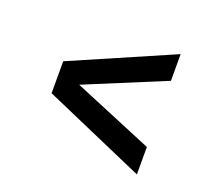

<svg xmlns="http://www.w3.org/2000/svg" viewBox="-88 -717 809 717"><g transform="rotate(20 316.0 -359.0)"><path d="M114 -423 517 -598V-492L200 -361L517 -229V-120L114 -296Z"/></g></svg>

Font: Wix Madefor Text SemiBold
Style: Regular
Weight: 600
Designer: Dalton Maag Ltd
Foundry: Dalton Maag Ltd
Version: Version 3.100